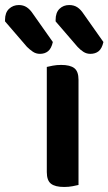

<svg xmlns="http://www.w3.org/2000/svg" viewBox="-118 -736 431 763"><path d="M194 -1Q186 1 170.5 4Q155 7 137 7Q101 7 84.5 -6Q68 -19 68 -52V-470Q76 -472 91.5 -475Q107 -478 125 -478Q161 -478 177.5 -465Q194 -452 194 -419ZM-98 -651V-657Q-98 -686 -82 -701Q-66 -716 -43 -716Q-25 -716 -11.5 -707Q2 -698 13 -681L92 -569Q86 -543 73 -532.5Q60 -522 41 -522Q25 -522 12.5 -530.5Q0 -539 -11 -550ZM103 -651V-657Q103 -686 118.5 -701Q134 -716 157 -716Q176 -716 189.5 -707Q203 -698 214 -681L293 -569Q287 -543 274 -532.5Q261 -522 241 -522Q226 -522 213.5 -530Q201 -538 190 -550Z"/></svg>

Font: Baloo Bhaina 2 SemiBold
Style: Regular
Weight: 600
Designer: Yesha Goshar, Manish Minz, Shuchita Grover and Ek Type
Foundry: Ek Type
Version: Version 1.640;hotconv 1.0.111;makeotfexe 2.5.65597; ttfautoh